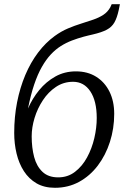

<svg xmlns="http://www.w3.org/2000/svg" viewBox="-20 -882 604 912"><path d="M549.5 -862 544 -834.5Q536 -797.5 523.5 -775.5Q511 -753.5 487 -740.8Q463 -728 419.5 -718Q410.5 -716 400.2 -713.5Q390 -711 378.5 -708Q349 -700 321.5 -689.5Q294 -679 269 -663.2Q244 -647.5 221.5 -623.5Q199 -599.5 179 -564.5Q159 -529.5 142.5 -480.8Q126 -432 113 -366.5Q133.5 -414 166.2 -454Q199 -494 242.8 -518.5Q286.5 -543 340.5 -543Q396 -543 436.8 -517.5Q477.5 -492 500 -446.8Q522.5 -401.5 522.5 -341Q522.5 -271.5 502.2 -208.2Q482 -145 444.8 -95.8Q407.5 -46.5 355.8 -18.2Q304 10 241 10Q190 10 153.5 -11.2Q117 -32.5 93.5 -69Q70 -105.5 58.8 -152.2Q47.5 -199 47.5 -250.5Q47.5 -327 61.2 -396.5Q75 -466 100.2 -525.8Q125.5 -585.5 161 -632.5Q196.5 -679.5 240 -711Q271 -733.5 303 -747Q335 -760.5 365.8 -770Q396.5 -779.5 423.2 -788.8Q450 -798 470.8 -811.5Q491.5 -825 504 -847.5L510.5 -862ZM327 -493.5Q282 -493.5 245.8 -469.2Q209.5 -445 183.8 -406Q158 -367 144.2 -321.8Q130.5 -276.5 130.5 -234.5Q130.5 -180.5 142.2 -136.2Q154 -92 181.8 -65.8Q209.5 -39.5 256.5 -39.5Q302 -39.5 336.2 -65.8Q370.5 -92 393.5 -134.2Q416.5 -176.5 428 -225.8Q439.5 -275 439.5 -321.5Q439.5 -402 409.2 -447.8Q379 -493.5 327 -493.5Z"/></svg>

Font: Merriweather 7pt Light
Style: Italic
Weight: 300
Italic angle: -7.8°
Designer: Eben Sorkin
Foundry: Eben Sorkin
Version: Version 2.200;gftools[0.9.31]